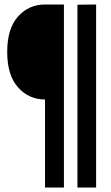

<svg xmlns="http://www.w3.org/2000/svg" viewBox="-20 -730 493 853"><path d="M180 103V-288Q108 -288 60 -342Q12 -396 12 -499Q12 -603 60 -656.5Q108 -710 180 -710H264V103ZM324 103V-709L407 -710V103Z"/></svg>

Font: Special Gothic Condensed One
Style: Regular
Weight: 400
Designer: Alistair McCready
Foundry: Monolith
Version: Version 1.010; ttfautohint (v1.8.4.7-5d5b)